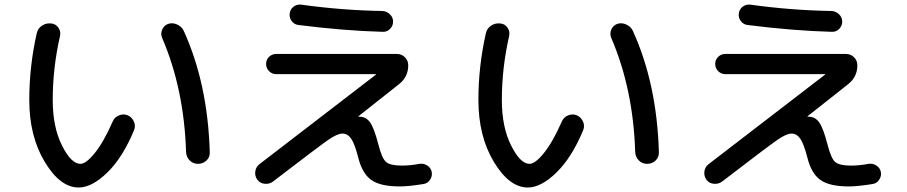

<svg xmlns="http://www.w3.org/2000/svg" viewBox="-20 -795 4040 855"><path d="M808.6 -118.2Q799.8 -398.4 702.1 -626Q694.3 -644.5 702.1 -663.1Q710 -681.6 728.5 -688.5Q748 -695.3 768.6 -686Q789.1 -676.8 797.9 -658.2Q905.3 -422.9 914.1 -117.2Q915 -94.7 899.4 -80.1Q883.8 -65.4 861.8 -65.4Q839.8 -65.4 824.7 -80.6Q809.6 -95.7 808.6 -118.2ZM330.1 40Q248 40 179.2 -74.2Q110.4 -188.5 110.4 -349.6Q110.4 -500 143.6 -646.5Q148.4 -668.9 167.5 -681.2Q186.5 -693.4 209 -690.4Q228.5 -688.5 240.2 -671.4Q252 -654.3 247.1 -633.8Q214.8 -492.2 214.8 -349.6Q214.8 -229.5 255.9 -147.5Q296.9 -65.4 337.9 -65.4Q363.3 -65.4 402.3 -113.8Q441.4 -162.1 481.4 -252.9Q489.3 -272.5 508.8 -280.8Q528.3 -289.1 546.9 -282.2Q566.4 -274.4 575.7 -254.9Q585 -235.4 577.1 -215.8Q527.3 -94.7 458.5 -27.3Q389.6 40 330.1 40Z M1195.3 13.7Q1179.7 25.4 1158.7 23.4Q1137.7 21.5 1126 5.4Q1114.3 -10.7 1116.7 -30.8Q1119.1 -50.8 1134.8 -63.5L1654.3 -462.9V-463.9Q1654.3 -464.8 1653.3 -464.8H1210Q1191.4 -464.8 1178.2 -478Q1165 -491.2 1165 -510.3Q1165 -529.3 1178.2 -542Q1191.4 -554.7 1210 -554.7H1747.1Q1768.6 -554.7 1783.2 -540Q1797.9 -525.4 1797.9 -503.9Q1797.9 -453.1 1757.8 -420.9L1576.2 -277.3L1575.2 -276.4Q1576.2 -275.4 1577.1 -275.4H1580.1Q1610.4 -275.4 1628.4 -249.5Q1646.5 -223.6 1665 -151.4Q1680.7 -89.8 1699.2 -73.7Q1717.8 -57.6 1769.5 -57.6Q1808.6 -57.6 1847.7 -65.4Q1866.2 -68.4 1882.3 -58.1Q1898.4 -47.9 1902.3 -30.3Q1906.2 -11.7 1895.5 4.9Q1884.8 21.5 1866.2 24.4Q1799.8 35.2 1759.8 35.2Q1673.8 35.2 1633.3 6.3Q1592.8 -22.5 1575.2 -93.8Q1559.6 -154.3 1543.9 -177.2Q1528.3 -200.2 1504.9 -200.2Q1482.4 -200.2 1441.4 -171.9Q1400.4 -143.6 1195.3 13.7ZM1320.3 -774.4Q1502.9 -749 1682.6 -746.1Q1702.1 -745.1 1716.3 -731.4Q1730.5 -717.8 1730.5 -698.7Q1730.5 -679.7 1716.8 -666Q1703.1 -652.3 1683.6 -653.3Q1509.8 -658.2 1309.6 -683.6Q1291 -685.5 1279.3 -700.7Q1267.6 -715.8 1270 -734.9Q1272.5 -753.9 1287.1 -765.1Q1301.8 -776.4 1320.3 -774.4Z M2808.6 -118.2Q2799.8 -398.4 2702.1 -626Q2694.3 -644.5 2702.1 -663.1Q2710 -681.6 2728.5 -688.5Q2748 -695.3 2768.6 -686Q2789.1 -676.8 2797.9 -658.2Q2905.3 -422.9 2914.1 -117.2Q2915 -94.7 2899.4 -80.1Q2883.8 -65.4 2861.8 -65.4Q2839.8 -65.4 2824.7 -80.6Q2809.6 -95.7 2808.6 -118.2ZM2330.1 40Q2248 40 2179.2 -74.2Q2110.4 -188.5 2110.4 -349.6Q2110.4 -500 2143.6 -646.5Q2148.4 -668.9 2167.5 -681.2Q2186.5 -693.4 2209 -690.4Q2228.5 -688.5 2240.2 -671.4Q2252 -654.3 2247.1 -633.8Q2214.8 -492.2 2214.8 -349.6Q2214.8 -229.5 2255.9 -147.5Q2296.9 -65.4 2337.9 -65.4Q2363.3 -65.4 2402.3 -113.8Q2441.4 -162.1 2481.4 -252.9Q2489.3 -272.5 2508.8 -280.8Q2528.3 -289.1 2546.9 -282.2Q2566.4 -274.4 2575.7 -254.9Q2585 -235.4 2577.1 -215.8Q2527.3 -94.7 2458.5 -27.3Q2389.6 40 2330.1 40Z M3195.3 13.7Q3179.7 25.4 3158.7 23.4Q3137.7 21.5 3126 5.4Q3114.3 -10.7 3116.7 -30.8Q3119.1 -50.8 3134.8 -63.5L3654.3 -462.9V-463.9Q3654.3 -464.8 3653.3 -464.8H3210Q3191.4 -464.8 3178.2 -478Q3165 -491.2 3165 -510.3Q3165 -529.3 3178.2 -542Q3191.4 -554.7 3210 -554.7H3747.1Q3768.6 -554.7 3783.2 -540Q3797.9 -525.4 3797.9 -503.9Q3797.9 -453.1 3757.8 -420.9L3576.2 -277.3L3575.2 -276.4Q3576.2 -275.4 3577.1 -275.4H3580.1Q3610.4 -275.4 3628.4 -249.5Q3646.5 -223.6 3665 -151.4Q3680.7 -89.8 3699.2 -73.7Q3717.8 -57.6 3769.5 -57.6Q3808.6 -57.6 3847.7 -65.4Q3866.2 -68.4 3882.3 -58.1Q3898.4 -47.9 3902.3 -30.3Q3906.2 -11.7 3895.5 4.9Q3884.8 21.5 3866.2 24.4Q3799.8 35.2 3759.8 35.2Q3673.8 35.2 3633.3 6.3Q3592.8 -22.5 3575.2 -93.8Q3559.6 -154.3 3543.9 -177.2Q3528.3 -200.2 3504.9 -200.2Q3482.4 -200.2 3441.4 -171.9Q3400.4 -143.6 3195.3 13.7ZM3320.3 -774.4Q3502.9 -749 3682.6 -746.1Q3702.1 -745.1 3716.3 -731.4Q3730.5 -717.8 3730.5 -698.7Q3730.5 -679.7 3716.8 -666Q3703.1 -652.3 3683.6 -653.3Q3509.8 -658.2 3309.6 -683.6Q3291 -685.5 3279.3 -700.7Q3267.6 -715.8 3270 -734.9Q3272.5 -753.9 3287.1 -765.1Q3301.8 -776.4 3320.3 -774.4Z"/></svg>

Font: Rounded-X Mgen+ 1mn medium
Style: Regular
Weight: 500
Designer: [Source Han Sans]
Ryoko NISHIZUKA  (kana & ideographs); Paul D. Hunt (Latin, Greek & Cyrillic); Wenlong ZHANG  (bopomofo
Version: Version 1.059.20150602